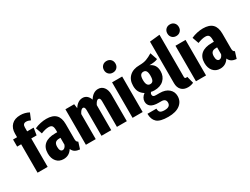

<svg xmlns="http://www.w3.org/2000/svg" viewBox="-78 -1537 3240 2487"><g transform="rotate(-30 1542.5 -293.0)"><path d="M215 -591V-531H312L295 -425H215V0H64V-425H4V-531H64V-585Q64 -664 110 -711Q156 -758 242 -758Q310 -758 369 -726L329 -630Q295 -647 265 -647Q215 -647 215 -591Z M722 -85 691 14Q648 10 620.5 -6.5Q593 -23 578 -58Q532 17 447 17Q381 17 342 -28.5Q303 -74 303 -149Q303 -236 357 -281.5Q411 -327 515 -327H547V-355Q547 -403 532.5 -421.5Q518 -440 481 -440Q435 -440 367 -413L333 -509Q374 -528 420.5 -538Q467 -548 509 -548Q603 -548 649 -502.5Q695 -457 695 -363V-141Q695 -116 701 -104Q707 -92 722 -85ZM547 -140V-243H529Q488 -243 469.5 -223.5Q451 -204 451 -162Q451 -127 462 -108.5Q473 -90 493 -90Q510 -90 524 -103Q538 -116 547 -140Z M1399 -397V0H1251V-382Q1251 -409 1244 -421.5Q1237 -434 1223 -434Q1195 -434 1166 -375V0H1020V-382Q1020 -434 992 -434Q963 -434 934 -375V0H787V-531H918L927 -467Q978 -548 1052 -548Q1088 -548 1114.5 -526Q1141 -504 1155 -463Q1207 -548 1283 -548Q1336 -548 1367.5 -507Q1399 -466 1399 -397Z M1636 -531V0H1485V-531ZM1645 -720Q1645 -683 1621 -658.5Q1597 -634 1559 -634Q1521 -634 1497 -658.5Q1473 -683 1473 -720Q1473 -758 1497 -782.5Q1521 -807 1559 -807Q1598 -807 1621.5 -782.5Q1645 -758 1645 -720Z M2140 -501Q2103 -481 2016 -481Q2060 -461 2081 -427.5Q2102 -394 2102 -343Q2102 -264 2050.5 -215Q1999 -166 1910 -166Q1882 -166 1862 -172Q1846 -161 1846 -138Q1846 -121 1856.5 -112Q1867 -103 1895 -103H1949Q2035 -103 2083.5 -61Q2132 -19 2132 47Q2132 126 2070.5 173.5Q2009 221 1895 221Q1772 221 1725 178Q1678 135 1678 51H1812Q1812 89 1829.5 105.5Q1847 122 1896 122Q1982 122 1982 58Q1982 29 1965.5 14.5Q1949 0 1915 0H1875Q1796 0 1760 -27.5Q1724 -55 1724 -103Q1724 -132 1739 -157.5Q1754 -183 1780 -201Q1737 -228 1717.5 -264Q1698 -300 1698 -354Q1698 -444 1753 -495Q1808 -546 1903 -546Q1966 -546 2009.5 -562Q2053 -578 2103 -609ZM1846 -356Q1846 -263 1903 -263Q1931 -263 1945 -284Q1959 -305 1959 -358Q1959 -406 1945.5 -427Q1932 -448 1904 -448Q1875 -448 1860.5 -426.5Q1846 -405 1846 -356Z M2174 -121V-742L2325 -758V-128Q2325 -103 2346 -103Q2352 -103 2364 -106L2391 -2Q2375 6 2353 11.5Q2331 17 2307 17Q2244 17 2209 -20Q2174 -57 2174 -121Z M2584 -531V0H2433V-531ZM2593 -720Q2593 -683 2569 -658.5Q2545 -634 2507 -634Q2469 -634 2445 -658.5Q2421 -683 2421 -720Q2421 -758 2445 -782.5Q2469 -807 2507 -807Q2546 -807 2569.5 -782.5Q2593 -758 2593 -720Z M3065 -85 3034 14Q2991 10 2963.5 -6.5Q2936 -23 2921 -58Q2875 17 2790 17Q2724 17 2685 -28.5Q2646 -74 2646 -149Q2646 -236 2700 -281.5Q2754 -327 2858 -327H2890V-355Q2890 -403 2875.5 -421.5Q2861 -440 2824 -440Q2778 -440 2710 -413L2676 -509Q2717 -528 2763.5 -538Q2810 -548 2852 -548Q2946 -548 2992 -502.5Q3038 -457 3038 -363V-141Q3038 -116 3044 -104Q3050 -92 3065 -85ZM2890 -140V-243H2872Q2831 -243 2812.5 -223.5Q2794 -204 2794 -162Q2794 -127 2805 -108.5Q2816 -90 2836 -90Q2853 -90 2867 -103Q2881 -116 2890 -140Z"/></g></svg>

Font: Fira Sans Extra Condensed
Style: Bold
Weight: 700
Width: 1
Designer: Carrois Corporate & Edenspiekermann AG
Foundry: Carrois Corporate GbR & Edenspiekermann AG
Version: Version 4.203